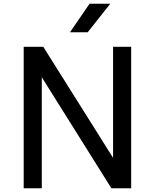

<svg xmlns="http://www.w3.org/2000/svg" viewBox="-20 -1009 830 1029"><path d="M107 0ZM683 -758V0H577L204 -595V0H107V-758H212L586 -163V-758ZM460 -989H571L450 -836H355Z"/></svg>

Font: Biryani
Style: Regular
Weight: 400
Designer: Dan Reynolds and Mathieu Reguer
Foundry: Dan Reynolds and Mathieu Reguer
Version: Version 1.004; ttfautohint (v1.1) -l 5 -r 5 -G 72 -x 0 -D la